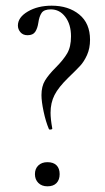

<svg xmlns="http://www.w3.org/2000/svg" viewBox="-20 -645 369 676"><path d="M115 -565Q112 -545 104 -533Q96 -521 77 -521Q61 -521 52 -531.5Q43 -542 43 -555Q43 -584 78 -604.5Q113 -625 162 -625Q221 -625 259 -594Q297 -563 297 -505Q297 -475 286.5 -451.5Q276 -428 262 -413Q248 -398 221 -372Q186 -338 172 -310.5Q158 -283 158 -248Q158 -226 164 -193Q165 -190 159 -189Q153 -188 152 -191Q141 -217 133.5 -252.5Q126 -288 126 -310Q126 -341 138.5 -361.5Q151 -382 176 -407Q203 -434 216.5 -457Q230 -480 230 -517Q230 -559 210 -585.5Q190 -612 159 -612Q135 -612 126.5 -599.5Q118 -587 115 -565ZM103 -32Q103 -51 115 -62.5Q127 -74 147 -74Q168 -74 179 -63Q190 -52 190 -32Q190 -12 179 -0.5Q168 11 147 11Q127 11 115 -1Q103 -13 103 -32Z"/></svg>

Font: Cormorant Unicase
Style: Regular
Weight: 400
Designer: Christian Thalmann (Catharsis Fonts)
Foundry: Catharsis Fonts
Version: Version 4.000